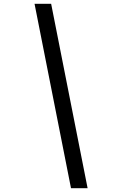

<svg xmlns="http://www.w3.org/2000/svg" viewBox="-20 -843 640 1006"><path d="M352 143 161 -823H248L439 143Z"/></svg>

Font: Iosevka Aile Oblique
Style: Regular
Weight: 400
Italic angle: -9°
Designer: Belleve Invis
Foundry: Belleve Invis
Version: Version 31.1.0; ttfautohint (v1.8.4)